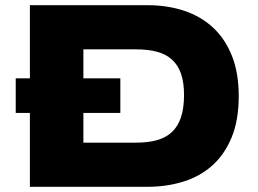

<svg xmlns="http://www.w3.org/2000/svg" viewBox="-20 -720 995 740"><path d="M95.2 0V-284.8H40.6V-418H95.2V-700H548Q625.3 -700 689.9 -678.5Q754.5 -657 801.3 -613.5Q848.1 -570 874.1 -504.2Q900.1 -438.5 900.1 -350Q900.1 -256 872.4 -189.5Q844.7 -123 796.9 -81Q749.1 -39 685 -19.5Q620.9 0 548 0ZM301.4 -170.2H504.1Q551 -170.2 585.7 -180Q620.4 -189.9 643.4 -211.8Q666.4 -233.8 677.8 -268.9Q689.3 -304 689.3 -354Q689.3 -402.5 677.6 -436Q665.9 -469.5 642.7 -490.4Q619.4 -511.4 584.8 -520.6Q550.2 -529.8 504.1 -529.8H301.4V-418H443.8V-284.8H301.4Z"/></svg>

Font: Science Gothic
Style: Regular
Weight: 400
Designer: Thomas Phinney, Vassil Kateliev, Brandon Buerkle
Foundry: Font Detective LLC
Version: Version 1.018